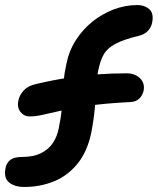

<svg xmlns="http://www.w3.org/2000/svg" viewBox="-23 -730 626 762"><path d="M73 12Q35 12 13 -6Q-9 -24 -1 -63Q2 -82 17 -94.5Q32 -107 63 -107Q110 -107 140.5 -122.5Q171 -138 187.5 -163.5Q204 -189 210 -220Q219 -264 222 -295Q225 -326 226 -353Q227 -380 229.5 -408.5Q232 -437 240 -474Q250 -526 277 -569Q304 -612 343 -643.5Q382 -675 428 -692.5Q474 -710 523 -710Q550 -710 569 -694Q588 -678 581 -641Q577 -621 563.5 -607Q550 -593 528 -588Q467 -573 435 -556Q403 -539 389 -514.5Q375 -490 367 -451Q360 -417 358.5 -382Q357 -347 353.5 -303.5Q350 -260 339 -202Q323 -127 284 -79.5Q245 -32 190.5 -10Q136 12 73 12ZM95 -268Q72 -268 58 -286Q44 -304 50 -332Q55 -354 72 -372Q89 -390 122 -397Q191 -413 250.5 -422Q310 -431 365.5 -435Q421 -439 481 -439Q501 -439 517.5 -430.5Q534 -422 542.5 -406.5Q551 -391 547 -370Q543 -352 530 -339Q517 -326 495 -325Q394 -320 327.5 -310Q261 -300 218 -290.5Q175 -281 147 -274.5Q119 -268 95 -268Z"/></svg>

Font: Shantell Sans SemiBold
Style: Italic
Weight: 600
Italic angle: -11°
Designer: Stephen Nixon, Anya Danilova, Shantell Martin
Foundry: Arrow Type
Version: Version 1.011;[c5ecc13dd]